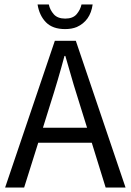

<svg xmlns="http://www.w3.org/2000/svg" viewBox="-20 -838 584 858"><path d="M390.1 -200.2H150.9L87.9 0H2.9L225.1 -655.8H318.8L541 0H452.1ZM369.1 -267.1 337.9 -367.2Q314 -439.9 272 -587.9H268.1Q239.7 -481.4 203.1 -367.2L171.9 -267.1ZM271 -708Q215.3 -708 185.5 -738.3Q155.8 -768.6 147.9 -817.9H198.2Q203.1 -793.9 220.2 -774.4Q237.3 -754.9 271.5 -754.9Q305.7 -754.9 322.3 -774.4Q338.9 -793.9 344.2 -817.9H394Q383.8 -744.6 323.2 -717.3Q300.8 -708 271 -708Z"/></svg>

Font: SourceSansPro-Regular
Style: Regular
Weight: 400
Designer: Paul D. Hunt
Foundry: Adobe Systems Incorporated
Version: Version 1.050;PS Version 1.000;hotconv 1.0.70;makeotf.lib2.5